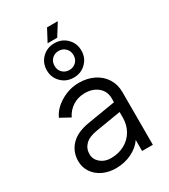

<svg xmlns="http://www.w3.org/2000/svg" viewBox="-226 -1041 1023 1160"><g transform="rotate(-30 286.0 -461.0)"><path d="M55 -139Q55 -204 97.5 -249Q140 -294 226 -308L420 -340V-368Q420 -416 385 -446Q350 -476 294 -476Q246 -476 209 -452Q172 -428 153 -388L85 -425Q108 -477 167.5 -512.5Q227 -548 294 -548Q352 -548 398 -525Q444 -502 469.5 -461Q495 -420 495 -368V0H420V-77Q393 -37 343 -12.5Q293 12 232 12Q182 12 141.5 -7.5Q101 -27 78 -61.5Q55 -96 55 -139ZM237 -56Q290 -56 332 -79Q374 -102 397 -142.5Q420 -183 420 -232V-272L244 -243Q188 -234 161.5 -207.5Q135 -181 135 -142Q135 -106 164 -81Q193 -56 237 -56ZM165 -709Q165 -760 199.5 -794.5Q234 -829 286 -829Q337 -829 371.5 -794.5Q406 -760 406 -709Q406 -659 371.5 -624.5Q337 -590 286 -590Q234 -590 199.5 -624.5Q165 -659 165 -709ZM285 -643Q313 -643 332 -661.5Q351 -680 351 -709Q351 -738 332 -757Q313 -776 285 -776Q257 -776 238 -757.5Q219 -739 219 -709Q219 -680 238 -661.5Q257 -643 285 -643ZM296 -934H371L318 -849H251Z"/></g></svg>

Font: Eudoxus Sans
Style: Regular
Weight: 400
Designer: Stijn de Vries
Foundry: tokotype
Version: Version 2.005